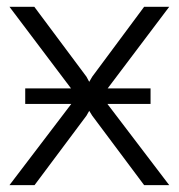

<svg xmlns="http://www.w3.org/2000/svg" viewBox="-20 -541 522 561"><path d="M53.7 -237.4V-282.8H419.9V-237.4ZM80.3 -521.1 232.7 -316.8 240.7 -301.9 249.4 -316.8 401.1 -521.1H474.4L277 -259.4L474.5 0H401.2L249.4 -203.1L240.7 -217.2L232.7 -203.1L80.9 0H7.6L205.1 -259.4L7.7 -521.1Z"/></svg>

Font: Raleway Thin
Style: Regular
Weight: 100
Designer: Matt McInerney, Pablo Impallari, Rodrigo Fuenzalida
Foundry: Matt McInerney, Pablo Impallari, Rodrigo Fuenzalida
Version: Version 4.026